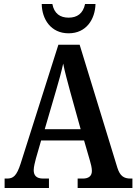

<svg xmlns="http://www.w3.org/2000/svg" viewBox="-20 -937 680 957"><path d="M322 -771C411 -771 454 -842 456 -917H404C394 -869 364 -849 322 -849C280 -849 250 -869 241 -917H188C189 -842 233 -771 322 -771ZM3 0H224V-47H195C161 -47 148 -63 148 -89C148 -106 155 -131 159 -147L185 -237H399L428 -137C433 -121 438 -100 438 -85C438 -59 421 -47 393 -47H367V0H640V-47H631C597 -47 578 -60 565 -101L377 -714H271L83 -122C63 -60 46 -47 15 -47H3ZM203 -293 260 -488C274 -535 286 -579 295 -620C303 -578 316 -533 330 -480L382 -293Z"/></svg>

Font: Noto Serif Myanmar Condensed SemiBold
Style: Regular
Weight: 600
Width: 3
Designer: Ben Mitchell and the Monotype Design Team
Foundry: Monotype Imaging Inc.
Version: Version 2.106